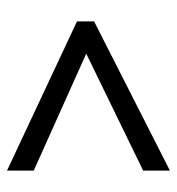

<svg xmlns="http://www.w3.org/2000/svg" viewBox="2 -640 515 560"><g transform="rotate(90 260.0 -359.5)"><path d="M477 -122V-200L136 -353L477 -519V-597L42 -376V-326Z"/></g></svg>

Font: Noto Sans Lao SemiCondensed
Style: Regular
Weight: 400
Width: 4
Designer: Monotype Design Team
Foundry: Monotype Imaging Inc.
Version: Version 2.003